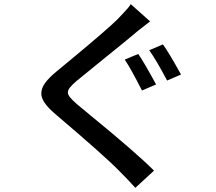

<svg xmlns="http://www.w3.org/2000/svg" viewBox="-20 -833 1040 925"><path d="M732 -426 664 -397Q610 -503 581 -546L646 -573Q674 -533 732 -426ZM852 -474 785 -445Q735 -540 699 -591L765 -619Q794 -579 852 -474ZM644 -684Q627 -669 625 -668Q597 -644 489 -557Q368 -459 349 -443Q327 -424 317 -411.5Q307 -399 307 -388Q307 -377 317.5 -364Q328 -351 352 -330L410 -282Q634 -99 722 -11L632 72Q600 36 555 -9Q484 -82 247 -283Q212 -313 195.5 -337Q179 -361 179 -383Q179 -408 197.5 -433.5Q216 -459 255 -491L324 -548Q494 -689 544 -738Q548 -743 573.5 -769Q599 -795 610 -813L703 -730Q706 -732 644 -684Z"/></svg>

Font: Sinter Medium
Style: Regular
Weight: 500
Foundry: Adobe & rsms
Version: Version 1.000